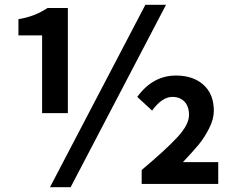

<svg xmlns="http://www.w3.org/2000/svg" viewBox="-20 -774 987 808"><path d="M157.2 -297.9V-625H57.6V-693.4Q126 -704.1 179.7 -740.2H265.6V-297.9ZM190.4 13.7 591.8 -753.9H678.7L277.3 13.7ZM576.2 0V-58.6Q680.7 -146.5 728 -198.2Q775.4 -250 775.4 -290Q775.4 -326.2 756.3 -346.2Q737.3 -366.2 705.1 -366.2Q662.1 -366.2 620.1 -308.6L557.6 -366.2Q623 -456.1 720.7 -456.1Q793 -456.1 836.4 -417Q879.9 -377.9 879.9 -307.6Q879.9 -272.5 859.9 -233.4Q839.8 -194.3 817.4 -167Q794.9 -139.6 750 -91.8H898.4V0Z"/></svg>

Font: Gen Shin Gothic Bold
Style: Bold
Weight: 700
Designer: [Source Han Sans]
Ryoko NISHIZUKA  (kana & ideographs); Paul D. Hunt (Latin, Greek & Cyrillic); Wenlong ZHANG  (bopomofo
Version: Version 1.002.20150607